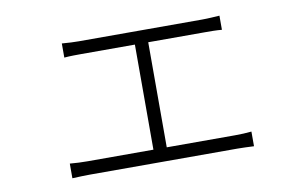

<svg xmlns="http://www.w3.org/2000/svg" viewBox="-59 -608 1117 709"><g transform="rotate(-10 500.0 -253.5)"><path d="M523 -57V-451H733C755 -451 780 -451 799 -449V-502C781 -501 758 -499 733 -499H271C258 -499 229 -500 208 -502V-449C229 -451 259 -451 271 -451H473V-57H226C205 -57 182 -58 160 -60V-5C183 -6 206 -7 226 -7H779C794 -7 821 -6 841 -5V-60C822 -58 801 -57 779 -57Z"/></g></svg>

Font: Genne Gothic Light
Style: Regular
Weight: 300
Designer: Ryoko NISHIZUKA (kana & ideographs); Paul D. Hunt (Latin, Greek & Cyrillic); Wenlong ZHANG (bopomofo); Sandoll Communica
Foundry: Adobe Systems Incorporated
Version: Version 1.004;PS 1.004;hotconv 16.6.51;makeotf.lib2.5.65220